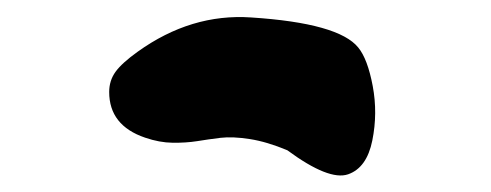

<svg xmlns="http://www.w3.org/2000/svg" viewBox="-20 -390 588 230"><path d="M153.8 -225.1Q110.8 -239.7 110.8 -279.8Q110.8 -293.5 118.4 -304Q126 -314.5 145 -328.1Q209 -374 280.8 -369.1Q385.7 -362.3 409.2 -333Q420.4 -319.3 426.5 -286.9Q432.6 -254.4 426 -221.7Q419.4 -189 397 -181.2Q374 -173.3 324.2 -210Q299.8 -220.2 279.3 -223.4Q258.8 -226.6 244.1 -224.9Q229.5 -223.1 216.1 -220.9Q202.6 -218.8 186.8 -219Q170.9 -219.2 153.8 -225.1Z"/></svg>

Font: KJV1611
Style: Regular
Weight: 400
Version: Version 3.6.1